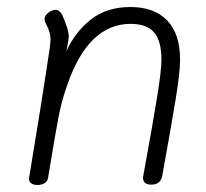

<svg xmlns="http://www.w3.org/2000/svg" viewBox="-20 -528 587 547"><path d="M493 -358Q493 -322 480.5 -245.5Q468 -169 442 -26Q437 -2 411 -2Q397 -2 391.5 -9Q386 -16 388 -26Q416 -179 428 -254Q440 -329 440 -358Q440 -410 419.5 -435Q399 -460 352 -460Q232 -460 172 -287Q153 -235 143 -174L136 -135Q118 -29 117 -22Q116 -12 107.5 -6.5Q99 -1 87 -1Q74 -1 67.5 -7Q61 -13 63 -22Q98 -232 122 -393Q124 -411 124 -415Q124 -426 121 -436Q118 -446 114.5 -453Q111 -460 109 -464Q107 -470 107 -474Q107 -484 118 -492Q129 -500 139 -500Q149 -500 157 -486Q164 -471 171 -450Q178 -429 175 -414L169 -382Q194 -437 239 -472.5Q284 -508 352 -508Q419 -508 456 -470Q493 -432 493 -358Z"/></svg>

Font: Mali Light
Style: Italic
Weight: 300
Italic angle: -10°
Version: Version 1.000; ttfautohint (v1.6)